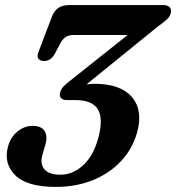

<svg xmlns="http://www.w3.org/2000/svg" viewBox="-20 -720 693 755"><path d="M519 -198.5Q500.5 -134 455.5 -86Q410.5 -38 344.8 -11.5Q279 15 199.5 15Q86 15 40 -30.8Q-6 -76.5 11 -141.5Q20.5 -179.5 48 -202.2Q75.5 -225 107.5 -225Q143 -225 155.5 -204.8Q168 -184.5 158.5 -151.5L146.5 -110Q137 -74 155.2 -53.5Q173.5 -33 218 -33Q265.5 -33 306.2 -69.5Q347 -106 366.5 -177.5Q387 -255 364.5 -290.8Q342 -326.5 277 -326.5H243Q227.5 -326.5 220 -334.2Q212.5 -342 217 -357.5Q220.5 -370 230 -380.2Q239.5 -390.5 254.5 -401.5L482 -582.5H271.5Q251 -582.5 239 -575Q227 -567.5 217.5 -550L196 -509.5Q189 -496 178.2 -488Q167.5 -480 152.5 -480Q138 -480.5 131 -489.2Q124 -498 132 -517.5L185.5 -658Q203 -700 250.5 -700H622.5Q640.5 -700 648 -690.5Q655.5 -681 651 -666.5Q647.5 -653.5 634.5 -642Q621.5 -630.5 598.5 -614L320.5 -388.5Q335 -390 349.5 -390.5Q453.5 -391 498.5 -338.5Q543.5 -286 519 -198.5Z"/></svg>

Font: Fraunces 9pt Soft SemiBold
Style: Italic
Weight: 600
Italic angle: -16°
Version: Version 1.000;[b76b70a41]